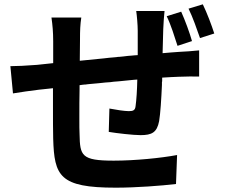

<svg xmlns="http://www.w3.org/2000/svg" viewBox="-20 -818 1040 888"><path d="M971 -663C959 -701 937 -759 918 -798L852 -778C872 -737 890 -685 905 -642L971 -663ZM794 33 799 -101C724 -87 604 -75 506 -75C356 -75 350 -98 348 -197C347 -214 347 -238 347 -267V-282C347 -320 347 -363 348 -406V-418V-424C353 -425 358 -425 362 -426L372 -427C375 -427 378 -427 382 -428L391 -429C406 -430 420 -432 435 -433L445 -434C460 -436 475 -437 490 -438L505 -440C513 -441 522 -441 530 -442L540 -443C547 -444 553 -444 560 -445L570 -446L580 -447C583 -447 587 -448 590 -448L600 -449C605 -449 610 -450 615 -450C614 -401 611 -355 607 -327C605 -308 596 -304 576 -304C556 -304 517 -310 486 -316L483 -208C518 -202 596 -193 630 -193C682 -193 706 -205 716 -258C722 -294 726 -359 729 -425V-437C729 -438 729 -440 730 -442V-454C730 -455 730 -457 730 -459C759 -461 785 -462 807 -463C833 -464 884 -465 901 -464V-585C872 -582 834 -579 807 -578C784 -576 760 -575 732 -572C733 -606 734 -643 735 -683C736 -709 739 -752 741 -767H610C613 -748 617 -702 617 -676V-563C612 -563 607 -562 601 -562L591 -561C578 -560 564 -559 551 -557L541 -556L531 -555C527 -555 524 -555 520 -554L510 -553C494 -552 477 -550 460 -548L450 -547C416 -544 382 -540 349 -537C349 -576 350 -611 350 -634C350 -677 351 -704 356 -737H218C223 -702 226 -669 226 -627V-526C194 -523 169 -520 151 -518C100 -514 56 -512 28 -512L40 -386C67 -391 127 -399 159 -403C176 -405 198 -407 225 -410V-380V-374V-350C225 -348 225 -346 225 -344V-333C225 -267 225 -208 226 -177C231 -4 255 50 515 50C610 50 727 41 794 33ZM868 -628C857 -667 836 -724 818 -764L751 -743C771 -702 787 -649 801 -606L868 -628Z"/></svg>

Font: Glow Sans TC Normal
Style: Bold
Weight: 700
Designer: Ryoko NISHIZUKA (kana, bopomofo & ideographs); Paul D. Hunt (Latin, Greek & Cyrillic); Sandoll Communications, Soo-young
Version: Version 0.93